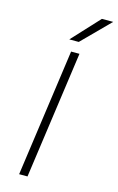

<svg xmlns="http://www.w3.org/2000/svg" viewBox="-136 -965 625 1019"><g transform="rotate(15 176.5 -455.0)"><path d="M178 -700H224L126 0H80ZM291 -910H353L204 -760H152Z"/></g></svg>

Font: Retni Sans Light
Style: Italic
Weight: 300
Italic angle: -8°
Designer: Vitaly Kuzmin
Foundry: ParaType Ltd.
Version: Version 1.00;June 10, 2019;FontCreator 11.5.0.2425 64-bit; t